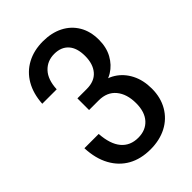

<svg xmlns="http://www.w3.org/2000/svg" viewBox="-217 -826 931 931"><g transform="rotate(-45 248.5 -360.0)"><path d="M253 10Q187 10 138.5 -17Q90 -44 61.5 -96Q33 -148 30 -221H128Q133 -147 164.5 -109.5Q196 -72 251 -72Q302 -72 332 -105Q362 -138 362 -198Q362 -261 331 -298.5Q300 -336 243 -336H177V-416H241Q294 -416 321.5 -448Q349 -480 349 -535Q349 -590 323 -619Q297 -648 250 -648Q202 -648 171 -615Q140 -582 137 -518H38Q42 -584 69.5 -631.5Q97 -679 144.5 -704.5Q192 -730 254 -730Q313 -730 357.5 -707.5Q402 -685 427 -643Q452 -601 452 -543Q452 -491 430.5 -452Q409 -413 373.5 -391Q338 -369 293 -369L289 -390Q342 -390 381.5 -365Q421 -340 443.5 -296Q466 -252 466 -194Q466 -133 439 -86.5Q412 -40 364 -15Q316 10 253 10Z"/></g></svg>

Font: Instrument Sans SemiCondensed Medium
Style: Regular
Weight: 500
Width: 4
Designer: Rodrigo Fuenzalida
Foundry: fragTYPE
Version: Version 1.000;gftools[0.9.28]